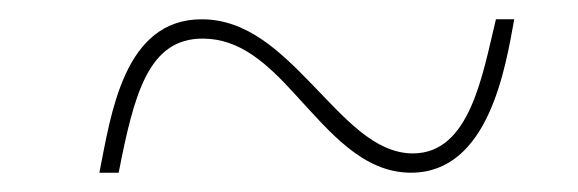

<svg xmlns="http://www.w3.org/2000/svg" viewBox="-20 -456 599 199"><path d="M83 -277H103C119 -359 134 -416 190 -416C229 -416 257 -390 287 -357C322 -319 356 -277 406 -277C487 -277 504 -387 513 -436H494C480 -378 467 -297 408 -297C368 -297 337 -334 303 -369C270 -403 236 -436 189 -436C108 -436 95 -337 83 -277Z"/></svg>

Font: Noto Serif Display
Style: Bold Italic
Weight: 700
Italic angle: -12°
Designer: Monotype Design Team
Foundry: Monotype Imaging Inc.
Version: Version 2.009